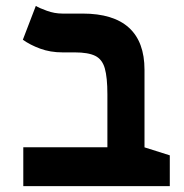

<svg xmlns="http://www.w3.org/2000/svg" viewBox="-20 -632 626 652"><path d="M556.6 -104.5V0H59.1V-131.8H470.2ZM470.7 -395V0H344.7V-311.5Q344.7 -369.1 335.9 -399.9Q327.1 -430.7 303.2 -442.4Q279.3 -454.1 233.9 -454.1H192.4Q150.9 -454.1 116.5 -466.8Q82 -479.5 57.6 -497.1L101.6 -611.8Q112.8 -605 138.9 -595.5Q165 -585.9 191.9 -585.9H260.3Q365.2 -585.9 418 -537.8Q470.7 -489.7 470.7 -395Z"/></svg>

Font: Cascadia Mono
Style: Regular
Weight: 400
Monospace: yes
Designer: Aaron Bell
Foundry: Saja Typeworks
Version: Version 2404.023